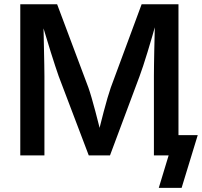

<svg xmlns="http://www.w3.org/2000/svg" viewBox="-20 -748 972 924"><path d="M77.6 0V-727.5H254.9L405.3 -326.7Q412.1 -307.6 420.9 -277.3Q429.7 -247.1 439 -211.9Q448.2 -176.8 456.8 -142.8Q465.3 -108.9 471.2 -82H446.8Q453.1 -107.9 461.4 -141.4Q469.7 -174.8 479 -210.2Q488.3 -245.6 497.3 -276.4Q506.3 -307.1 513.2 -326.7L661.6 -727.5H838.9V0H720.7V-381.8Q720.7 -404.8 721.2 -436.8Q721.7 -468.8 722.4 -504.9Q723.1 -541 724.1 -578.1Q725.1 -615.2 725.6 -648.4H733.9Q724.1 -611.8 712.6 -573Q701.2 -534.2 690.2 -498Q679.2 -461.9 669.2 -431.6Q659.2 -401.4 651.9 -381.8L509.3 0H407.2L262.2 -381.8Q255.4 -401.4 245.6 -430.9Q235.8 -460.4 224.6 -496.3Q213.4 -532.2 201.7 -571.3Q189.9 -610.4 178.2 -648.4H188.5Q189.5 -617.7 190.2 -581.3Q190.9 -544.9 191.7 -508.3Q192.4 -471.7 193.1 -438.7Q193.8 -405.8 193.8 -381.8V0ZM744.1 156.2 791.5 0H755.9V-97.7H931.6L854 156.2Z"/></svg>

Font: Inter
Style: 540
Weight: 540
Designer: Rasmus Andersson
Foundry: rsms
Version: Version 4.001;git-66647c0bb